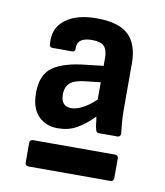

<svg xmlns="http://www.w3.org/2000/svg" viewBox="-62 -718 505 589"><g transform="rotate(10 190.0 -424.0)"><path d="M133 -313Q96 -313 72.5 -337Q49 -361 49 -409Q49 -465 82.5 -489Q116 -513 186 -520L239 -526V-551Q239 -575 228.5 -586.5Q218 -598 191 -598Q143 -598 145 -563Q146 -553 136 -553H75Q65 -553 65 -565Q61 -613 96 -639.5Q131 -666 193 -666Q263 -666 293 -636.5Q323 -607 323 -549V-408Q323 -385 324.5 -366Q326 -347 328 -331Q328 -320 318 -320H260Q252 -320 250 -331Q248 -337 247 -347.5Q246 -358 244 -369Q218 -342 192 -327.5Q166 -313 133 -313ZM163 -381Q196 -381 239 -421V-475L195 -470Q161 -467 146 -455Q131 -443 131 -418Q131 -381 163 -381ZM66 -182Q55 -182 55 -194V-253Q55 -264 66 -264H321Q331 -264 331 -253V-194Q331 -182 321 -182Z"/></g></svg>

Font: Sofia Sans Semi Condensed
Style: Bold
Weight: 700
Designer: Botio Nikoltchev, Ani Petrova
Foundry: lettersoup
Version: Version 4.100; ttfautohint (v1.8.4.7-5d5b)